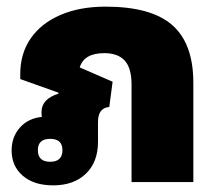

<svg xmlns="http://www.w3.org/2000/svg" viewBox="-20 -548 665 578"><path d="M140 10Q82 10 48.5 -19Q15 -48 15 -95Q15 -136 40 -164Q65 -192 106 -196Q105 -201 105 -206V-211Q105 -250 156 -266V-269L41 -310V-325Q41 -387 72.5 -432.5Q104 -478 162 -503Q220 -528 298 -528Q435 -528 498.5 -472.5Q562 -417 562 -299V0H376V-294Q376 -343 355.5 -365.5Q335 -388 294 -388Q233 -388 220 -345L319 -302L309 -226Q275 -223 275 -181V-121Q275 -60 238.5 -25Q202 10 140 10ZM131 -61Q168 -61 168 -96Q168 -130 131 -130Q94 -130 94 -96Q94 -61 131 -61Z"/></svg>

Font: Noto Sans Thai Looped UI Black
Style: Regular
Weight: 900
Designer: Cadson Demak Team
Foundry: Cadson Demak Co., Ltd.
Version: Version 1.000